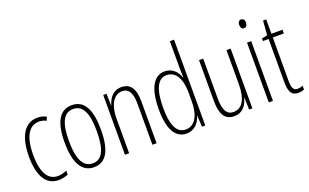

<svg xmlns="http://www.w3.org/2000/svg" viewBox="-85 -1173 2573 1597"><g transform="rotate(-20 1201.5 -375.0)"><path d="M214 10C241 10 274 3 298 -8V-43C271 -31 244 -24 218 -24C124 -24 84 -117 84 -259C84 -422 136 -504 223 -504C246 -504 267 -499 287 -488L300 -520C277 -532 251 -539 221 -539C111 -539 46 -440 46 -258C46 -91 100 10 214 10Z M686 -265C686 -437 639 -539 526 -539C417 -539 365 -444 365 -267C365 -84 420 10 527 10C634 10 686 -82 686 -265ZM403 -267C403 -421 439 -505 526 -505C616 -505 649 -416 649 -266C649 -101 611 -24 527 -24C442 -24 403 -108 403 -267Z M965 -539C890 -539 852 -483 836 -425H834L831 -529H802V0H839V-305C839 -439 892 -505 961 -505C1014 -505 1045 -463 1045 -362V0H1082V-373C1082 -488 1040 -539 965 -539Z M1346 10C1421 10 1460 -45 1476 -98H1478L1484 0H1513V-760H1476V-506C1476 -484 1477 -463 1478 -437H1476C1461 -487 1418 -539 1348 -539C1251 -539 1195 -441 1195 -258C1195 -83 1246 10 1346 10ZM1351 -24C1268 -24 1234 -109 1234 -258C1234 -420 1274 -504 1353 -504C1431 -504 1476 -428 1476 -307V-226C1476 -102 1431 -24 1351 -24Z M1930 -529H1893V-233C1893 -90 1848 -25 1772 -25C1717 -25 1687 -70 1687 -174V-529H1650V-165C1650 -49 1686 10 1767 10C1846 10 1880 -47 1895 -104H1898L1901 0H1930Z M2094 -727C2072 -727 2064 -709 2064 -688C2064 -667 2074 -650 2093 -650C2112 -650 2124 -665 2124 -689C2124 -709 2116 -727 2094 -727ZM2112 -529H2075V0H2112Z M2341 -24C2301 -24 2291 -53 2291 -115V-496H2389V-529H2291V-656H2263L2253 -529L2204 -519V-496H2254V-116C2254 -33 2272 10 2335 10C2356 10 2372 6 2387 -1V-35C2376 -29 2358 -24 2341 -24Z"/></g></svg>

Font: Noto Sans Telugu ExtraCondensed ExtraLight
Style: Regular
Weight: 200
Width: 2
Designer: Jelle Bosma - Monotype Design Team
Foundry: Monotype Imaging Inc.
Version: Version 2.005